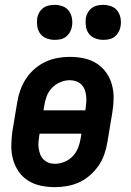

<svg xmlns="http://www.w3.org/2000/svg" viewBox="-20 -762 540 790"><path d="M206 8Q176 8 147.5 2Q119 -4 95.5 -19Q72 -34 56.5 -56.5Q41 -79 33.5 -106.5Q26 -134 26.5 -163.5Q27 -193 31 -222L51 -342Q55 -367 64 -392Q73 -417 87.5 -439Q102 -461 123 -479Q144 -497 168 -508Q192 -519 217 -523.5Q242 -528 267 -528Q297 -528 325.5 -522Q354 -516 377.5 -501Q401 -486 417 -463.5Q433 -441 440.5 -413.5Q448 -386 447.5 -356.5Q447 -327 442 -298L422 -178Q418 -153 409.5 -128Q401 -103 386 -81Q371 -59 350.5 -41Q330 -23 306 -12Q282 -1 256.5 3.5Q231 8 206 8ZM159 -308H331L332 -313Q334 -327 335 -340.5Q336 -354 334.5 -367.5Q333 -381 328.5 -393Q324 -405 315 -414Q306 -423 293.5 -427.5Q281 -432 267 -432Q248 -432 228.5 -424Q209 -416 194 -400.5Q179 -385 172 -365.5Q165 -346 162 -327ZM206 -88Q225 -88 245 -96Q265 -104 279.5 -119.5Q294 -135 301.5 -154.5Q309 -174 312 -193L315 -212H143L142 -207Q140 -193 138.5 -179.5Q137 -166 139 -152.5Q141 -139 145.5 -127Q150 -115 159 -106Q168 -97 180 -92.5Q192 -88 206 -88ZM405 -598Q388 -598 372 -604Q356 -610 346 -623Q336 -636 333.5 -653Q331 -670 333 -687Q335 -699 341.5 -710.5Q348 -722 358.5 -729.5Q369 -737 381 -739.5Q393 -742 405 -742Q422 -742 438 -736Q454 -730 463.5 -717Q473 -704 476 -687Q479 -670 476 -653Q474 -641 467.5 -629.5Q461 -618 451 -610.5Q441 -603 429 -600.5Q417 -598 405 -598ZM205 -598Q188 -598 172 -604Q156 -610 146 -623Q136 -636 133.5 -653Q131 -670 133 -687Q135 -699 141.5 -710.5Q148 -722 158.5 -729.5Q169 -737 181 -739.5Q193 -742 205 -742Q222 -742 238 -736Q254 -730 263.5 -717Q273 -704 276 -687Q279 -670 276 -653Q274 -641 267.5 -629.5Q261 -618 251 -610.5Q241 -603 229 -600.5Q217 -598 205 -598Z"/></svg>

Font: Iosevka Oblique
Style: Bold
Weight: 700
Italic angle: -9°
Monospace: yes
Designer: Belleve Invis
Foundry: Belleve Invis
Version: Version 32.5.0; ttfautohint (v1.8.4)